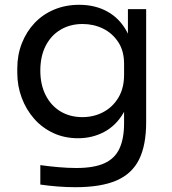

<svg xmlns="http://www.w3.org/2000/svg" viewBox="-20 -572 715 800"><path d="M294 208Q257 208 219.5 205Q182 202 148 197V116Q184 121 223.5 124.5Q263 128 298 128Q371 128 414.5 108.5Q458 89 477.5 47.5Q497 6 497 -59V-161L529 -237Q526 -156 495 -102.5Q464 -49 414.5 -22.5Q365 4 305 4Q249 4 202.5 -17.5Q156 -39 122.5 -77Q89 -115 70.5 -164.5Q52 -214 52 -269V-287Q52 -343 71 -391.5Q90 -440 124 -476Q158 -512 205.5 -532Q253 -552 310 -552Q377 -552 428 -523.5Q479 -495 508.5 -440.5Q538 -386 541 -307L513 -306V-534H589V-63Q589 33 559.5 92.5Q530 152 465.5 180Q401 208 294 208ZM323 -84Q371 -84 410.5 -105Q450 -126 473.5 -165.5Q497 -205 497 -260V-306Q497 -360 472.5 -397Q448 -434 409 -453Q370 -472 324 -472Q272 -472 232 -448Q192 -424 170 -380.5Q148 -337 148 -278Q148 -219 170.5 -175Q193 -131 232.5 -107.5Q272 -84 323 -84Z"/></svg>

Font: Sora Variable
Style: Regular
Weight: 400
Designer: Jonathan Barnbrook, Julián Moncada
Foundry: Barnbrook Fonts
Version: Version 2.000